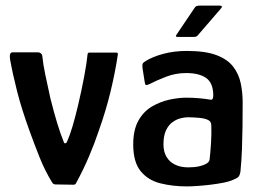

<svg xmlns="http://www.w3.org/2000/svg" viewBox="-20 -659 929 686"><path d="M179 0Q171 0 167 -6Q141 -48 122 -95.5Q103 -143 86 -190Q57 -270 41 -333Q25 -396 16 -447Q12 -472 25 -472H116Q122 -472 126 -468.5Q130 -465 131 -460Q134 -429 142 -391.5Q150 -354 160 -308Q173 -256 184.5 -218.5Q196 -181 207 -154Q209 -146 213.5 -147Q218 -148 220 -154Q229 -174 238.5 -205.5Q248 -237 259 -283Q271 -334 280.5 -384Q290 -434 293 -466Q294 -471 299 -471H396Q402 -471 401 -464Q392 -403 375.5 -334Q359 -265 333 -192Q318 -147 298 -100Q278 -53 252 -5Q249 1 243 1Z M647 7Q597 7 553 -4Q509 -15 482.5 -47.5Q456 -80 456 -143Q456 -195 474.5 -228Q493 -261 523 -278.5Q553 -296 585.5 -303Q618 -310 645 -310Q669 -310 691.5 -308Q714 -306 731 -303Q742 -300 742 -318Q742 -362 717 -380Q692 -398 645 -398Q607 -398 572.5 -384.5Q538 -371 515 -359Q505 -354 501.5 -355.5Q498 -357 497 -366L489 -417Q488 -427 489.5 -431Q491 -435 499 -440Q524 -456 563 -466.5Q602 -477 647 -477Q714 -477 753.5 -462Q793 -447 813 -421Q833 -395 840 -362Q847 -329 847 -293Q847 -248 846.5 -207Q846 -166 844.5 -126Q843 -86 839 -45Q837 -34 833 -28.5Q829 -23 816 -18Q802 -11 779.5 -6.5Q757 -2 732 1Q707 4 684.5 5.5Q662 7 647 7ZM653 -61Q662 -61 674 -62Q686 -63 698.5 -66.5Q711 -70 719.5 -75.5Q728 -81 729 -90Q732 -116 734 -148.5Q736 -181 735 -210Q735 -225 724 -230Q713 -236 691.5 -238Q670 -240 651 -240Q639 -240 624 -236Q609 -232 595.5 -222Q582 -212 573 -193Q564 -174 564 -143Q564 -117 575 -98.5Q586 -80 606 -70.5Q626 -61 653 -61ZM616 -527Q609 -527 608.5 -529.5Q608 -532 614 -540L676 -632Q680 -639 694 -639H765Q771 -639 772.5 -636Q774 -633 768 -627L686 -532Q682 -528 678.5 -527.5Q675 -527 668 -527Z"/></svg>

Font: Glory Thin SemiBold
Style: Regular
Weight: 600
Version: Version 1.011